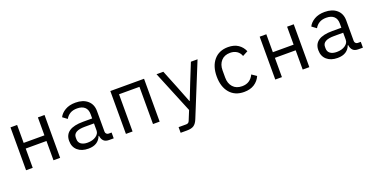

<svg xmlns="http://www.w3.org/2000/svg" viewBox="-23 -1250 4247 2172"><g transform="rotate(-20 2100.0 -164.0)"><path d="M95 -516H175V-300H425V-516H505V0H425V-232H175V0H95Z M1095 0Q1051 0 1029.5 -22.5Q1008 -45 1003 -84H998Q981 -38 942.5 -13Q904 12 843 12Q762 12 714 -30Q666 -72 666 -145Q666 -295 888 -295H998V-346Q998 -402 966 -431Q934 -460 875 -460Q825 -460 791.5 -440.5Q758 -421 737 -384L683 -424Q704 -468 755 -498Q806 -528 880 -528Q971 -528 1024.5 -481.5Q1078 -435 1078 -354V-106Q1078 -91 1088.5 -80.5Q1099 -70 1114 -70H1150V0ZM998 -150V-235H888Q818 -235 784 -215Q750 -195 750 -157V-136Q750 -97 778.5 -76Q807 -55 857 -55Q918 -55 958 -82.5Q998 -110 998 -150Z M1297 -516H1703V0H1623V-448H1377V0H1297Z M2267 -516H2347L2091 113Q2072 160 2043.5 180Q2015 200 1959 200H1883V132H1974Q2004 132 2014 105L2061 -10L1853 -516H1935L2022 -300L2099 -104H2103L2180 -300Z M2484 -258Q2484 -382 2546 -455Q2608 -528 2717 -528Q2789 -528 2837 -496Q2885 -464 2908 -409L2844 -375Q2830 -415 2797 -437Q2764 -459 2717 -459Q2648 -459 2609 -415.5Q2570 -372 2570 -302V-214Q2570 -144 2609 -100.5Q2648 -57 2719 -57Q2769 -57 2804 -80.5Q2839 -104 2859 -147L2916 -108Q2892 -53 2842 -20.5Q2792 12 2718 12Q2608 12 2546 -61Q2484 -134 2484 -258Z M3095 -516H3175V-300H3425V-516H3505V0H3425V-232H3175V0H3095Z M4095 0Q4051 0 4029.5 -22.5Q4008 -45 4003 -84H3998Q3981 -38 3942.5 -13Q3904 12 3843 12Q3762 12 3714 -30Q3666 -72 3666 -145Q3666 -295 3888 -295H3998V-346Q3998 -402 3966 -431Q3934 -460 3875 -460Q3825 -460 3791.5 -440.5Q3758 -421 3737 -384L3683 -424Q3704 -468 3755 -498Q3806 -528 3880 -528Q3971 -528 4024.5 -481.5Q4078 -435 4078 -354V-106Q4078 -91 4088.5 -80.5Q4099 -70 4114 -70H4150V0ZM3998 -150V-235H3888Q3818 -235 3784 -215Q3750 -195 3750 -157V-136Q3750 -97 3778.5 -76Q3807 -55 3857 -55Q3918 -55 3958 -82.5Q3998 -110 3998 -150Z"/></g></svg>

Font: iA Writer Quattro V
Style: Regular
Weight: 400
Designer: Mike Abbink, Paul van der Laan, Pieter van Rosmalen, Oliver Reichenstein
Foundry: Information Architects Inc.
Version: Version 2.000